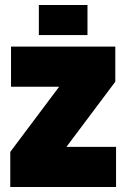

<svg xmlns="http://www.w3.org/2000/svg" viewBox="-20 -746 504 766"><path d="M21 0V-140L216 -400H24V-560H440V-420L245 -160H443V0ZM135 -606V-726H329V-606Z"/></svg>

Font: Tektur SemiCondensed ExtraBold
Style: Regular
Weight: 800
Width: 4
Designer: Adam Jagosz
Foundry: Adam Jagosz
Version: Version 1.005;gftools[0.9.30]